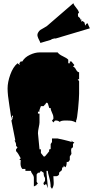

<svg xmlns="http://www.w3.org/2000/svg" viewBox="-20 -1071 586 1210"><path d="M442.4 -1050.8Q445.8 -1038.6 461.4 -1020.3Q477.1 -1002 477.5 -989.3Q471.2 -987.8 471.2 -980Q471.2 -972.2 473.1 -965.8Q476.1 -964.4 477.8 -962.6Q479.5 -960.9 481.2 -959.5Q482.9 -958 483.4 -957Q483.9 -956.1 485.4 -954.1Q486.8 -952.1 487.8 -946.8L494.1 -948.2L490.7 -935.1L500.5 -938.5L512.2 -929.7L517.1 -909.2L523.9 -920.9L532.7 -924.3Q534.2 -917 546.4 -892.6L333.5 -829.1Q328.6 -828.1 326.7 -828.1Q324.7 -828.1 324.7 -829.1L303.7 -823.7L304.7 -821.3L234.4 -800.3Q233.4 -806.2 226.3 -819.1Q219.2 -832 216.6 -843Q213.9 -854 220 -865.5Q226.1 -877 234.6 -882.6Q243.2 -888.2 256.6 -895.3Q270 -902.3 274.9 -906.2ZM219.2 -231.4 229 -129.9H237.8V-106.9L254.9 -85H262.7Q280.3 -104.5 290.5 -118.7Q289.1 -120.1 289.1 -123Q289.1 -126 291.5 -129.2Q293.9 -132.3 295.4 -132.3Q296.9 -132.3 299.3 -129.9V-163.1L307.6 -175.8V-198.2H343.3Q350.6 -197.3 386.2 -188.7Q421.9 -180.2 432.6 -175.8L430.2 -186L439.9 -175.8H448.7L439.9 -163.1V-141.6Q428.2 -141.6 428.2 -122.6L430.2 -101.1L419.9 -85V-62.5L410.2 -50.3H400.4Q400.4 -24.4 391.6 -16.6L380.4 -27.8Q381.3 -26.9 381.3 -23.4Q381.3 -15.1 374 -15.1L371.6 -16.6Q371.6 -3.9 369.9 0.2Q368.2 4.4 362.5 8.1Q356.9 11.7 352.5 17.6V28.3Q344.7 39.6 333.5 39.6H316.4L318.4 78.6Q319.8 101.6 307.6 119.1L299.3 106.9Q299.3 79.1 290.3 47.4Q281.2 15.6 281.2 5.9H272.9Q272.9 25.9 277.1 61.5Q281.2 97.2 281.2 115.2Q272.9 90.8 272.5 90.6Q272 90.3 269.5 90.3Q262.2 90.3 262.2 95.7Q256.8 95.7 253.9 86.9Q253.9 80.1 258.8 75.2Q263.7 70.3 263.7 67.4V50.3Q254.9 39.6 254.9 17.6L237.8 5.9L229 17.6H219.2L210.9 28.3V74.2Q213.4 77.6 217.3 84.5L210.9 91.8V95.2L193.4 104V50.3Q193.4 38.1 184.3 26.1Q175.3 14.2 175.3 5.9H140.1V-6.3H120.6Q109.4 -20 109.4 -39.3Q109.4 -58.6 110.4 -62.5H101.6L110.4 -73.7Q93.8 -106.9 81.1 -118.7V-129.9L90.3 -141.6L81.1 -152.3L81.5 -157.2Q81.5 -169.9 71.8 -186H76.7L51.8 -311L62 -327.6L51.8 -321.8Q50.3 -336.9 39.1 -405.5Q27.8 -474.1 27.8 -513.7Q27.8 -553.2 44.9 -600.8Q62 -648.4 90.3 -672.4L105 -661.1L101.6 -672.4L110.4 -683.6H120.6Q135.7 -710 168.2 -725.3Q200.7 -740.7 229 -740.7H343.3Q352.5 -727.5 376.7 -716.3Q400.9 -705.1 410.2 -694.8V-672.4H419.9V-683.6H430.2L448.7 -661.1L439.9 -650.4Q449.7 -650.4 458.7 -633.1Q467.8 -615.7 478.5 -615.7V-571.3H469.7L478.5 -559.1V-480Q478.5 -454.1 472.2 -386.2Q465.8 -318.4 459.5 -311V-299.3Q441.4 -307.6 430.9 -309.6Q420.4 -311.5 392.1 -311.5Q363.8 -311.5 356.4 -302.7Q346.7 -311.5 333 -311.5L326.2 -311L316.4 -299.3L307.6 -311L316.4 -321.8V-333.5Q316.4 -343.8 307.9 -360.8Q299.3 -377.9 299.3 -390.1H290.5Q287.6 -396.5 285.2 -407Q282.7 -417.5 280.3 -420.7Q277.8 -423.8 274.2 -423.8Q270.5 -423.8 268.1 -418Q265.6 -412.1 264.6 -412.1Q263.7 -412.1 263.7 -412.6L254.9 -402.3H237.8Q228 -377.9 228 -373Q228 -368.2 229 -367.2H219.2V-355H229V-299.3Q229 -290 224.1 -267.3Q219.2 -244.6 219.2 -231.4ZM51.8 -321.8Q61.5 -331.5 61.5 -335.2Q61.5 -338.9 61.8 -340.6Q62 -342.3 62 -344.7Q51.8 -337.4 51.8 -321.8ZM219.2 81.1V92.8L217.3 84.5ZM220.2 106 219.2 98.1V92.8Q220.2 96.7 220.2 106ZM263.7 99.6Q262.2 98.1 262.2 95.7Z"/></svg>

Font: Butcherman Caps
Style: Regular
Weight: 400
Version: Version 001.003